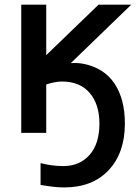

<svg xmlns="http://www.w3.org/2000/svg" viewBox="-20 -571 601 825"><path d="M71.3 0V-550.8H178.7V-334L403.3 -550.8H543.9L284.2 -299.8Q311.5 -301.8 337.9 -296.9Q426.8 -279.3 471.7 -212.4Q516.6 -145.5 516.6 -40Q516.6 85.9 446.8 160.2Q377 234.4 255.9 234.4Q214.8 234.4 154.3 223.6V129.9Q203.1 142.6 252 142.6Q322.3 142.6 364.7 94.7Q407.2 46.9 407.2 -40Q407.2 -123 365.2 -171.9Q323.2 -220.7 246.1 -220.7Q216.8 -220.7 178.7 -208V0Z"/></svg>

Font: Gothic A1 SemiBold
Style: Regular
Weight: 600
Version: Version 2.50